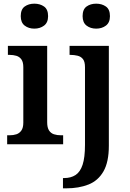

<svg xmlns="http://www.w3.org/2000/svg" viewBox="-20 -786 708 1046"><path d="M19 0V-49H32Q53 -49 69.5 -54.5Q86 -60 96.5 -75Q107 -90 107 -118V-420Q107 -448 96.5 -462.5Q86 -477 69 -482Q52 -487 32 -487H23V-536H237V-120Q237 -91 247 -75.5Q257 -60 274 -54.5Q291 -49 312 -49H324V0ZM167 -630Q136 -630 114.5 -646.5Q93 -663 93 -698Q93 -735 114.5 -750.5Q136 -766 167 -766Q198 -766 220 -750.5Q242 -735 242 -698Q242 -663 220 -646.5Q198 -630 167 -630ZM323 240V184H330Q366 184 391.5 167.5Q417 151 430 111.5Q443 72 443 3V-420Q443 -450 432 -464Q421 -478 402.5 -482.5Q384 -487 363 -487H359V-536H573V8Q573 97 543.5 148Q514 199 461.5 219.5Q409 240 342 240ZM504 -630Q473 -630 451.5 -646.5Q430 -663 430 -698Q430 -735 451.5 -750.5Q473 -766 504 -766Q535 -766 557 -750.5Q579 -735 579 -698Q579 -663 557 -646.5Q535 -630 504 -630Z"/></svg>

Font: Noto Serif Khmer SemiBold
Style: Regular
Weight: 600
Version: Version 2.003